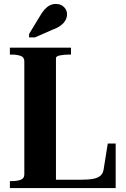

<svg xmlns="http://www.w3.org/2000/svg" viewBox="-20 -951 639 971"><path d="M339 -710H30V-675H38Q65 -675 84 -668.5Q103 -662 103 -641V-69Q103 -48 84 -41.5Q65 -35 38 -35H30V0H565V-225H525L504 -94Q501 -74 488 -62.5Q475 -51 450.5 -46.5Q426 -42 385 -42H263V-657Q263 -667 284 -671Q305 -675 328 -675H339ZM181 -868 127 -779V-762H157L246 -801Q271 -810 287 -822Q303 -834 311 -848.5Q319 -863 319 -879Q319 -900 303.5 -915.5Q288 -931 263 -931Q245 -931 231 -923.5Q217 -916 205 -902.5Q193 -889 181 -868Z"/></svg>

Font: Roboto Serif 144pt SemiBold
Style: Regular
Weight: 600
Version: Version 1.008